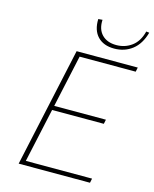

<svg xmlns="http://www.w3.org/2000/svg" viewBox="-125 -939 820 1022"><g transform="rotate(15 284.5 -427.5)"><path d="M471 0H78L221 -658H558L553 -634H244L111 -24H476ZM159 -322 164 -346H466L461 -322ZM410 -723Q351 -723 318.5 -757Q286 -791 288 -853L311 -855Q308 -803 336.5 -773.5Q365 -744 416 -744Q464 -744 501 -771.5Q538 -799 552 -855L569 -853Q551 -788 509 -755.5Q467 -723 410 -723Z"/></g></svg>

Font: Ysabeau Infant Thin
Style: Italic
Weight: 250
Italic angle: -12°
Designer: Christian Thalmann (Catharsis Fonts)
Version: Version 2.001;gftools[0.9.30]; featfreeze: ss01,ss02,lnum